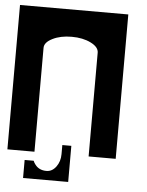

<svg xmlns="http://www.w3.org/2000/svg" viewBox="-53 -668 633 828"><g transform="rotate(5 263.5 -254.0)"><path d="M234.4 -39.1H273.4V117.2H78.1V39.1H117.2Q120.6 47.9 126.5 55.2Q143.6 78.1 175.8 78.1Q200.2 78.1 217.3 55.2Q234.4 32.2 234.4 0ZM468.8 -625V0H351.6V-449.2Q351.6 -473.6 317.1 -490.7Q282.7 -507.8 234.4 -507.8Q186 -507.8 151.9 -490.7Q117.2 -473.6 117.2 -449.7V0H0V-625Z"/></g></svg>

Font: Leporid
Style: Regular
Weight: 400
Designer: GGBotNet
Foundry: GGBotNet
Version: 1.00